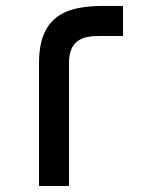

<svg xmlns="http://www.w3.org/2000/svg" viewBox="-20 -620 540 640"><path d="M390 -500V-600C270 -600 110 -617 110 -410V0H210V-410C210 -485 254 -500 310 -500Z"/></svg>

Font: Reem Kufi
Style: Regular
Weight: 400
Designer: Khaled Hosny
Version: Version 0.007